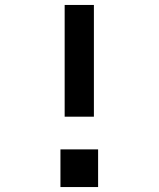

<svg xmlns="http://www.w3.org/2000/svg" viewBox="-20 -755 640 775"><path d="M241 -284V-735H359V-284ZM224 0V-152H376V0Z"/></svg>

Font: Iosevka SS04 Extended
Style: Bold
Weight: 700
Width: 7
Monospace: yes
Designer: Belleve Invis
Foundry: Belleve Invis
Version: Version 19.0.0; ttfautohint (v1.8.4)